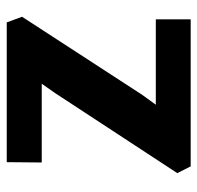

<svg xmlns="http://www.w3.org/2000/svg" viewBox="-28 -569 597 581"><g transform="rotate(-90 270.5 -278.5)"><path d="M37.1 -40.5 57.6 0H502.4V-105.5H244.1L273.9 -146.5L510.3 -510.3L493.2 -556.6H70.3L69.3 -450.7H307.6L279.3 -410.2Z"/></g></svg>

Font: Merriweather Sans
Style: Bold
Weight: 700
Designer: Eben Sorkin ( eben@eyebytes.com )
Foundry: Eben Sorkin
Version: Version 1.003